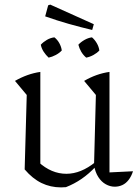

<svg xmlns="http://www.w3.org/2000/svg" viewBox="-20 -805 603 833"><path d="M455 -57 557 -62Q550 -40 538 -24.5Q526 -9 510.5 -2Q495 5 478 5Q458 5 439 -5.5Q420 -16 406.5 -37Q393 -58 388 -88L396 -393L345 -454Q398 -485 455 -493ZM266 7Q260 7 255 7.5Q250 8 245 8Q199 8 160 -11Q121 -30 87 -70L147 -102Q203 -51 268 -51Q331 -51 394 -102L395 -82Q366 -51 334 -29Q302 -7 266 7ZM87 -70 96 -393 45 -454Q99 -485 155 -493V-84ZM380 -675Q329 -687 278 -701.5Q227 -716 176 -734L189 -782L198 -785L387 -700ZM191 -555Q179 -566 169.5 -580.5Q160 -595 157 -611Q168 -623 183.5 -632Q199 -641 216 -643Q229 -633 237.5 -617.5Q246 -602 248 -586Q238 -575 222 -566.5Q206 -558 191 -555ZM354 -555Q341 -566 332.5 -580.5Q324 -595 320 -611Q331 -623 347 -632Q363 -641 379 -643Q391 -633 400 -617.5Q409 -602 411 -586Q401 -575 385.5 -566.5Q370 -558 354 -555Z"/></svg>

Font: Piazzolla 24pt Light
Style: Regular
Weight: 300
Designer: Juan Pablo del Peral
Foundry: Huerta Tipografica
Version: Version 2.005